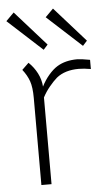

<svg xmlns="http://www.w3.org/2000/svg" viewBox="-52 -758 455 792"><g transform="rotate(-5 175.0 -361.5)"><path d="M332 -498V-460Q303 -465 282 -465Q225 -465 190 -437Q175 -424 158 -403.5Q141 -383 129 -360V-1H87V-362Q87 -406 78 -431.5Q69 -457 50 -481L78 -508Q100 -487 113.5 -460.5Q127 -434 129 -405Q142 -431 160 -452Q178 -473 196 -484Q230 -505 280 -505Q294 -505 332 -498ZM2 -687 35 -720 163 -576 145 -556ZM165 -689 198 -722 326 -578 308 -558Z"/></g></svg>

Font: Bellota Text Light
Style: Regular
Weight: 300
Designer: Kemie Guaida
Foundry: Kemie Guaida
Version: Version 4.001